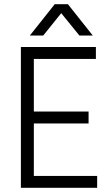

<svg xmlns="http://www.w3.org/2000/svg" viewBox="-20 -899 530 919"><path d="M445 0H80V-674H439V-617H142V-365H404V-308H142V-57H445ZM187 -729H123L242 -879H305L424 -729H360L273 -836Z"/></svg>

Font: Hind Vadodara Light
Style: Regular
Weight: 300
Designer: Hitesh Malaviya
Foundry: Indian Type Foundry
Version: Version 1.000;PS 1.0;hotconv 1.0.86;makeotf.lib2.5.63406; tt